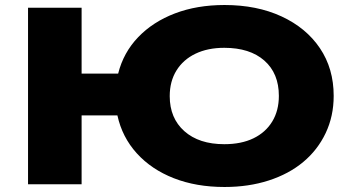

<svg xmlns="http://www.w3.org/2000/svg" viewBox="-20 -736 1419 767"><path d="M877 11Q764 11 674.5 -24Q585 -59 526.5 -123.5Q468 -188 449 -275H306V0H92V-705H306V-442H452Q473 -526 532 -587.5Q591 -649 679 -682.5Q767 -716 877 -716Q1006 -716 1104.5 -670.5Q1203 -625 1258 -543.5Q1313 -462 1313 -353Q1313 -272 1281 -204.5Q1249 -137 1191.5 -89Q1134 -41 1053.5 -15Q973 11 877 11ZM876 -160Q944 -160 992.5 -183.5Q1041 -207 1067.5 -250.5Q1094 -294 1094 -353Q1094 -443 1036 -494Q978 -545 876 -545Q810 -545 761 -521.5Q712 -498 685 -454.5Q658 -411 658 -352Q658 -264 716.5 -212Q775 -160 876 -160Z"/></svg>

Font: Nunito Sans 10pt Expanded Black
Style: Regular
Weight: 900
Width: 7
Designer: Vernon Adams
Foundry: Vernon Adams
Version: Version 3.101;gftools[0.9.27]